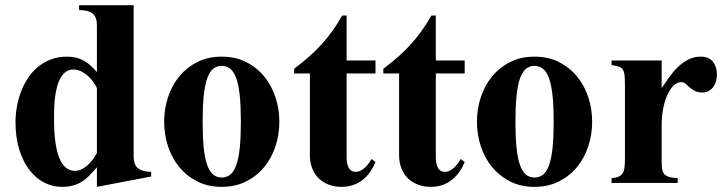

<svg xmlns="http://www.w3.org/2000/svg" viewBox="-20 -708 2811 743"><path d="M355 15.1V-61Q337.9 -40.5 323.2 -26.1Q308.6 -11.7 293 -2.7Q277.3 6.3 259.5 10.7Q241.7 15.1 219.2 15.1Q183.1 15.1 150.6 -1.7Q118.2 -18.6 93.5 -50.8Q68.8 -83 54.4 -129.6Q40 -176.3 40 -235.8Q40 -264.2 45.2 -293.9Q50.3 -323.7 60.8 -351.8Q71.3 -379.9 87.4 -404.8Q103.5 -429.7 125.7 -448.2Q147.9 -466.8 176.5 -477.8Q205.1 -488.8 240.2 -488.8Q275.9 -488.8 302.2 -474.4Q328.6 -460 355 -429.2V-611.8Q355 -640.6 339.4 -654.8Q323.7 -668.9 286.1 -668.9V-688H497.1V-106Q497.1 -69.3 514.9 -56.2Q532.7 -43 564.9 -43V-24.9ZM355 -367.2Q350.6 -377 342 -389.4Q333.5 -401.9 321.8 -412.8Q310.1 -423.8 295.4 -431.4Q280.8 -439 264.2 -439Q247.1 -439 234.9 -430.2Q222.7 -421.4 214.4 -406.7Q206.1 -392.1 200.9 -372.8Q195.8 -353.5 193.1 -332.5Q190.4 -311.5 189.7 -290Q189 -268.6 189 -250Q189 -146.5 209.5 -96.7Q230 -46.9 270 -46.9Q285.6 -46.9 299.6 -54.9Q313.5 -63 324.5 -74Q335.4 -85 343.3 -96.9Q351.1 -108.9 355 -116.2Z M1061 -236.8Q1061 -187.5 1046.1 -142.1Q1031.2 -96.7 1002.7 -61.8Q974.1 -26.9 932.6 -5.9Q891.1 15.1 837.9 15.1Q784.7 15.1 743.4 -5.9Q702.1 -26.9 673.6 -61.8Q645 -96.7 630.1 -142.1Q615.2 -187.5 615.2 -236.8Q615.2 -286.1 630.1 -331.5Q645 -377 673.6 -411.9Q702.1 -446.8 743.4 -467.8Q784.7 -488.8 837.9 -488.8Q891.1 -488.8 932.6 -467.8Q974.1 -446.8 1002.7 -411.9Q1031.2 -377 1046.1 -331.5Q1061 -286.1 1061 -236.8ZM912.1 -236.8Q912.1 -295.4 908 -336.4Q903.8 -377.4 894.8 -403.6Q885.7 -429.7 871.6 -441.4Q857.4 -453.1 837.9 -453.1Q818.4 -453.1 804.4 -441.4Q790.5 -429.7 781.5 -403.6Q772.5 -377.4 768.3 -336.4Q764.2 -295.4 764.2 -236.8Q764.2 -178.2 768.3 -137.2Q772.5 -96.2 781.5 -70.3Q790.5 -44.4 804.4 -32.7Q818.4 -21 837.9 -21Q857.4 -21 871.6 -32.7Q885.7 -44.4 894.8 -70.3Q903.8 -96.2 908 -137.2Q912.1 -178.2 912.1 -236.8Z M1433.1 -81.1Q1425.8 -62.5 1414.3 -45.4Q1402.8 -28.3 1386.7 -14.6Q1370.6 -1 1349.4 7.1Q1328.1 15.1 1301.3 15.1Q1275.4 15.1 1252.9 6.8Q1230.5 -1.5 1214.1 -17.1Q1197.8 -32.7 1188.5 -55.7Q1179.2 -78.6 1179.2 -107.9V-423.8H1118.2V-441.9Q1149.4 -465.3 1176 -488.8Q1202.6 -512.2 1225.1 -537.1Q1247.6 -562 1267.1 -589.4Q1286.6 -616.7 1304.2 -647.9H1321.3V-474.1H1433.1V-423.8H1321.3V-102.1Q1321.3 -43 1356 -43Q1367.2 -43 1377 -48.3Q1386.7 -53.7 1394.3 -61.3Q1401.9 -68.8 1408 -77.4Q1414.1 -85.9 1418 -92.8Z M1778.3 -81.1Q1771 -62.5 1759.5 -45.4Q1748 -28.3 1731.9 -14.6Q1715.8 -1 1694.6 7.1Q1673.3 15.1 1646.5 15.1Q1620.6 15.1 1598.1 6.8Q1575.7 -1.5 1559.3 -17.1Q1543 -32.7 1533.7 -55.7Q1524.4 -78.6 1524.4 -107.9V-423.8H1463.4V-441.9Q1494.6 -465.3 1521.2 -488.8Q1547.9 -512.2 1570.3 -537.1Q1592.8 -562 1612.3 -589.4Q1631.8 -616.7 1649.4 -647.9H1666.5V-474.1H1778.3V-423.8H1666.5V-102.1Q1666.5 -43 1701.2 -43Q1712.4 -43 1722.2 -48.3Q1731.9 -53.7 1739.5 -61.3Q1747.1 -68.8 1753.2 -77.4Q1759.3 -85.9 1763.2 -92.8Z M2271.5 -236.8Q2271.5 -187.5 2256.6 -142.1Q2241.7 -96.7 2213.1 -61.8Q2184.6 -26.9 2143.1 -5.9Q2101.6 15.1 2048.3 15.1Q1995.1 15.1 1953.9 -5.9Q1912.6 -26.9 1884 -61.8Q1855.5 -96.7 1840.6 -142.1Q1825.7 -187.5 1825.7 -236.8Q1825.7 -286.1 1840.6 -331.5Q1855.5 -377 1884 -411.9Q1912.6 -446.8 1953.9 -467.8Q1995.1 -488.8 2048.3 -488.8Q2101.6 -488.8 2143.1 -467.8Q2184.6 -446.8 2213.1 -411.9Q2241.7 -377 2256.6 -331.5Q2271.5 -286.1 2271.5 -236.8ZM2122.6 -236.8Q2122.6 -295.4 2118.4 -336.4Q2114.3 -377.4 2105.2 -403.6Q2096.2 -429.7 2082 -441.4Q2067.9 -453.1 2048.3 -453.1Q2028.8 -453.1 2014.9 -441.4Q2001 -429.7 1991.9 -403.6Q1982.9 -377.4 1978.8 -336.4Q1974.6 -295.4 1974.6 -236.8Q1974.6 -178.2 1978.8 -137.2Q1982.9 -96.2 1991.9 -70.3Q2001 -44.4 2014.9 -32.7Q2028.8 -21 2048.3 -21Q2067.9 -21 2082 -32.7Q2096.2 -44.4 2105.2 -70.3Q2114.3 -96.2 2118.4 -137.2Q2122.6 -178.2 2122.6 -236.8Z M2540.5 -474.1V-367.2Q2554.2 -387.7 2569.6 -409.2Q2585 -430.7 2603.3 -448.5Q2621.6 -466.3 2643.6 -477.5Q2665.5 -488.8 2692.4 -488.8Q2723.1 -488.8 2738.8 -469Q2754.4 -449.2 2754.4 -419.9Q2754.4 -405.3 2750.5 -392.6Q2746.6 -379.9 2739.3 -370.4Q2731.9 -360.8 2721.4 -355.5Q2710.9 -350.1 2697.8 -350.1Q2680.2 -350.1 2668.5 -356.4Q2656.7 -362.8 2648.4 -370.1Q2640.1 -377.4 2632.8 -383.8Q2625.5 -390.1 2616.7 -390.1Q2599.1 -390.1 2585 -375.2Q2570.8 -360.4 2560.8 -336.7Q2550.8 -313 2545.7 -283.7Q2540.5 -254.4 2540.5 -226.1V-92.8Q2540.5 -73.7 2541.5 -60.1Q2542.5 -46.4 2548.3 -37.6Q2554.2 -28.8 2566.7 -24.2Q2579.1 -19.5 2602.5 -19V0H2346.7V-19Q2363.3 -19.5 2373.5 -24.2Q2383.8 -28.8 2389.4 -37.6Q2395 -46.4 2396.7 -60.1Q2398.4 -73.7 2398.4 -92.8V-377Q2398.4 -400.9 2397 -415.5Q2395.5 -430.2 2390.1 -438.5Q2384.8 -446.8 2374.5 -450.2Q2364.3 -453.6 2346.7 -456.1V-474.1Z"/></svg>

Font: Tai Heritage Pro
Style: Bold
Weight: 700
Designer: Faah Baccam, Walt Agee, Victor Gaultney, Annie Olsen, Eric Hays
Foundry: SIL International
Version: Version 2.600